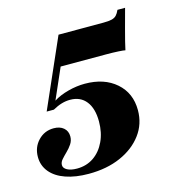

<svg xmlns="http://www.w3.org/2000/svg" viewBox="-118 -529 663 726"><g transform="rotate(-15 213.5 -166.5)"><path d="M141.9 119.4Q90.3 119.4 52 106Q13.7 92.7 -7.3 67.3Q-28.2 41.9 -28.2 8.1Q-28.2 -29.8 -3.6 -55.6Q21 -81.5 57.3 -81.5Q81.5 -81.5 96 -69Q110.5 -56.5 110.5 -35.5Q110.5 -19.4 101.6 -6Q92.7 7.3 81 18.5Q69.4 29.8 60.5 39.9Q51.6 50 51.6 61.3Q51.6 73.4 65.7 81Q79.8 88.7 104 88.7Q141.1 88.7 169.4 69.4Q197.6 50 213.7 15.7Q229.8 -18.5 229.8 -62.1Q229.8 -112.9 207.7 -141.1Q185.5 -169.4 145.2 -169.4Q128.2 -169.4 111.7 -164.5Q95.2 -159.7 76.6 -149.2H48.4L166.9 -418.5H342.7Q363.7 -418.5 375.4 -421.4Q387.1 -424.2 394 -431.5Q400.8 -438.7 406.5 -451.6H436.3Q423.4 -404 415.7 -375.4Q408.1 -346.8 403.6 -329Q399.2 -311.3 396 -296Q390.3 -297.6 369 -298.8Q347.6 -300 321 -300H143.5L91.1 -180.6Q115.3 -196 148.8 -204.8Q182.3 -213.7 214.5 -213.7Q290.3 -213.7 336.7 -173Q383.1 -132.3 383.1 -65.3Q383.1 -11.3 352 30.2Q321 71.8 266.9 95.6Q212.9 119.4 141.9 119.4Z"/></g></svg>

Font: Playfair 5pt SemiExpanded Light Black
Style: Italic
Weight: 900
Italic angle: -15.6°
Version: Version 2.001;gftools[0.9.30]